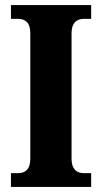

<svg xmlns="http://www.w3.org/2000/svg" viewBox="-20 -734 401 754"><path d="M23 0H338V-54H309C282 -54 261 -69 261 -110V-604C261 -645 282 -660 309 -660H338V-714H23V-660H51C79 -660 99 -645 99 -604V-110C99 -69 79 -54 51 -54H23Z"/></svg>

Font: Noto Serif Condensed ExtraBold
Style: Regular
Weight: 800
Width: 3
Designer: Monotype Design Team
Foundry: Monotype Imaging Inc.
Version: Version 2.013